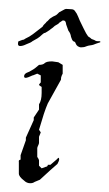

<svg xmlns="http://www.w3.org/2000/svg" viewBox="-20 -410 249 438"><path d="M49 8Q41 8 35 2Q23 -7 23 -14V-42Q22 -42 23 -43Q23 -45 27 -46V-56L39 -90V-96L57 -136V-142L69 -160V-172Q75 -181 75 -198V-212Q74 -212 73 -213L69 -216Q69 -218 73 -222V-238L65 -242L55 -238Q53 -238 52 -237L45 -234Q35 -230 35 -236Q35 -241 41 -244Q47 -246 53 -250Q59 -253 69 -262Q78 -262 82 -266Q86 -270 99 -270L113 -268L123 -262V-242L121 -238Q119 -234 119 -228L89 -174Q85 -165 80 -150L69 -114L73 -108L69 -98V-84Q69 -82 67 -78Q65 -74 65 -72V-52L67 -49Q68 -47 68.5 -46Q69 -45 69 -44V-32L75 -26L86 -30H87Q89 -32 89 -33V-34H95L109 -46L113 -50Q115 -50 115 -47Q115 -43 111 -36L95 -22L71 0L59 5Q55 8 49 8ZM165 -302Q162 -302 160.5 -303Q159 -304 158 -304Q154 -307 153 -310Q152 -315 147 -316Q144 -319 142 -326Q141 -334 136 -340Q135 -342 133.5 -347Q132 -352 131 -354Q130 -363 126 -363Q123 -364 121 -362L115 -358Q114 -356 111 -354.5Q108 -353 105 -351Q101 -347 95 -343Q93 -341 91 -340Q89 -339 88 -338L83 -335Q80 -335 76 -331Q71 -326 65.5 -322.5Q60 -319 54 -316Q51 -313 40 -309Q32 -305 26 -305Q21 -305 21 -310Q21 -316 23 -316L31 -319Q33 -319 35 -320Q37 -321 38 -322Q47 -326 55 -332L77 -349Q79 -353 82 -355.5Q85 -358 86 -360Q89 -362 91 -364.5Q93 -367 96 -369Q102 -373 105 -374Q108 -375 111 -378Q114 -381 115 -382L128 -389Q130 -390 134 -389.5Q138 -389 142 -389Q148 -389 150.5 -385.5Q153 -382 155 -379Q157 -375 158.5 -371.5Q160 -368 162 -363Q164 -359 170.5 -345.5Q177 -332 181 -327Q183 -326 185.5 -324Q188 -322 189 -321Q191 -320 193 -319.5Q195 -319 198 -317Q200 -316 203 -316Q206 -316 207 -316Q209 -316 209 -314.5Q209 -313 207 -313Q203 -312 199.5 -310.5Q196 -309 193 -308Q190 -307 185.5 -306.5Q181 -306 176 -304Q172 -302 165 -302Z"/></svg>

Font: Estonia
Style: Regular
Weight: 400
Designer: Robert E. Leuschke
Foundry: Robert E. Leuschke
Version: Version 1.014; ttfautohint (v1.8.3)